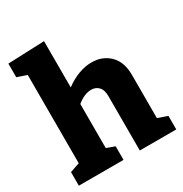

<svg xmlns="http://www.w3.org/2000/svg" viewBox="-180 -918 1002 1053"><g transform="rotate(-30 321.5 -391.0)"><path d="M572 -107 633 -86V0H402V-341Q403 -381 385 -401.5Q367 -422 337 -422Q294 -422 247 -384V-105L299 -86V0H16V-86L77 -107V-666L16 -687V-773L247 -782V-489Q287 -519 330 -535Q373 -551 413 -551Q483 -551 528 -506Q573 -461 572 -378Z"/></g></svg>

Font: Bitter Pro ExtraBold
Style: Regular
Weight: 800
Designer: Sol Matas, and Bitter project Authors
Foundry: Sol Matas
Version: Version 1.010